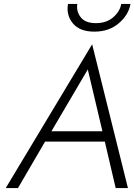

<svg xmlns="http://www.w3.org/2000/svg" viewBox="-20 -951 680 971"><path d="M240 -287H498L424 -600ZM208 -235 71 0H9L446 -727L627 0H565L510 -235ZM324 -931H371Q365 -894 388 -864Q411 -834 465 -834Q519 -834 553 -864Q587 -894 593 -931H640Q630 -875 580.5 -833Q531 -791 457 -791Q383 -791 348.5 -833Q314 -875 324 -931Z"/></svg>

Font: Renner* Light
Style: Light Italic
Weight: 300
Italic angle: -10°
Version: Version 003.000 ; ttfautohint (v0.97) -l 8 -r 50 -G 200 -x 1